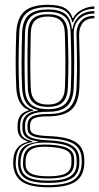

<svg xmlns="http://www.w3.org/2000/svg" viewBox="-20 -627 418 807"><path d="M183 160.2Q110.2 160.2 75.1 138.2Q40 116.2 35.8 68Q35 58.8 36 42.8Q40.2 -16.2 95.5 -30.5V-33.5Q56.8 -45 54 -82.5Q53.8 -86 53.9 -92.6Q54 -99.2 54 -103.2Q55 -126.8 65.6 -141.5Q76.2 -156.2 100.2 -162.5V-165.2Q78 -173 64.2 -196.1Q50.5 -219.2 48.5 -256.2Q45.8 -310.8 45.9 -366.8Q46 -422.8 48.2 -486.2Q50.8 -550.8 82.1 -578.8Q113.5 -606.8 181.5 -606.8Q228.5 -606.8 252.4 -593.1Q276.2 -579.5 285 -551H287.8Q299.5 -574.2 325.8 -587.2Q352 -600.2 376.5 -600V-589.8Q341 -589.8 317.8 -573.4Q294.5 -557 287 -534H283.5Q276 -566.5 252.5 -581.8Q229 -597 181.5 -597Q120.2 -597 91.4 -571.5Q62.5 -546 60.8 -486.8Q58.5 -421.5 58.2 -368Q58 -314.5 60.8 -257.5Q62.8 -216.5 78 -194Q93.2 -171.5 119.8 -164.8V-162Q89.8 -155.2 77.8 -141.6Q65.8 -128 64.8 -103.5Q64 -92 64.8 -82.2Q66 -62 77 -51.1Q88 -40.2 115.8 -33.2V-30.2Q80.5 -24.2 65 -7.4Q49.5 9.5 47 42.8Q46.2 50.2 45.9 55.2Q45.5 60.2 46.2 68Q50.2 110.8 81.5 130.9Q112.8 151 183 151Q255.2 151 287.8 130.4Q320.2 109.8 323.2 62.8Q324.2 49.5 322.8 35Q319.5 -5 287.1 -23.8Q254.8 -42.5 184.8 -45Q138 -46.8 118 -55.1Q98 -63.5 96 -82.2Q95.5 -86.2 95.4 -93.2Q95.2 -100.2 95.5 -103.5Q97.5 -128.5 117 -138.2Q136.5 -148 181.8 -147.8Q246.2 -147.5 272.9 -175.2Q299.5 -203 301.8 -258Q303.5 -298.8 303.8 -331.2Q304 -363.8 303.2 -398.9Q302.5 -434 301.5 -482.8Q300.8 -516.5 320.2 -538.6Q339.8 -560.8 376.5 -560.2V-550Q342.8 -550.5 327.2 -529.9Q311.8 -509.2 312.5 -479.2Q314 -419.5 315.1 -369.9Q316.2 -320.2 313.5 -257.5Q310.5 -193.5 279.8 -165.8Q249 -138 181.5 -138Q143.5 -138 125.5 -130.9Q107.5 -123.8 106.5 -102.2Q106.5 -101 106.4 -94.4Q106.2 -87.8 106.5 -84.8Q108.2 -68.5 126.4 -62.5Q144.5 -56.5 185 -55Q260.5 -52.2 295.6 -31.2Q330.8 -10.2 334 35.5Q334.8 49.2 334.2 62.8Q331.5 114 296 137.1Q260.5 160.2 183 160.2ZM183 142Q118.5 142 89 124.8Q59.5 107.5 56.2 68Q55.5 57 56.5 42.8Q59 8.5 78 -8.6Q97 -25.8 138.8 -30.5V-33.2Q106 -37.5 91.1 -48.9Q76.2 -60.2 74.5 -82.2Q74 -86.8 74 -93Q74 -99.2 74.2 -103.5Q76 -153.8 139 -162.5V-164.8Q108.8 -170.8 91.8 -193.1Q74.8 -215.5 72.8 -258Q70.5 -308.8 70.6 -364.8Q70.8 -420.8 72.8 -486.2Q74.5 -541.5 101.1 -564.4Q127.8 -587.2 181.5 -587.2Q231.2 -587.2 254.6 -568Q278 -548.8 281.8 -505.5H284.5Q291.2 -540.2 314.2 -560Q337.2 -579.8 376.5 -580.5V-570Q335.2 -570.5 312.1 -545.6Q289 -520.8 290 -485.2Q291.8 -418.2 291.9 -365.4Q292 -312.5 289.8 -258.2Q287.5 -205 262 -181.1Q236.5 -157.2 181.5 -157.2Q136.2 -157.5 111.9 -145.8Q87.5 -134 85.5 -104.8Q85 -99.8 85.1 -92.6Q85.2 -85.5 85.5 -82.5Q87.8 -57.8 111.6 -48.4Q135.5 -39 184.5 -37.2Q246.2 -34.8 278 -18Q309.8 -1.2 312.8 34.8Q313.2 42.2 313.5 48.1Q313.8 54 313.2 62.8Q310.8 106.5 278.9 124.2Q247 142 183 142ZM181.5 -168Q229.5 -168 252.6 -189.2Q275.8 -210.5 277.8 -258.2Q280 -314.8 279.6 -368.6Q279.2 -422.5 277 -487.8Q275.5 -536.8 251.8 -557Q228 -577.2 181.5 -577.2Q129.2 -577.2 107.6 -554.6Q86 -532 85 -486Q83.5 -421.2 83.2 -369.5Q83 -317.8 85 -256.2Q86.5 -210 110 -189Q133.5 -168 181.5 -168ZM181.5 -177.8Q137.8 -177.8 118 -197.4Q98.2 -217 97 -258Q95.5 -313 95.5 -367.5Q95.5 -422 97 -485.8Q98 -529.5 118.1 -548.4Q138.2 -567.2 181.5 -567.2Q223.5 -567.2 243.4 -548.5Q263.2 -529.8 264.8 -488Q267.2 -418 267.4 -365.4Q267.5 -312.8 265.2 -258.8Q263.5 -216.8 243.8 -197.2Q224 -177.8 181.5 -177.8ZM181.5 -187.5Q216.5 -187.5 234 -204.6Q251.5 -221.8 253 -259.5Q257 -357.2 252.5 -488Q251.2 -526 233.2 -541.8Q215.2 -557.5 181.5 -557.5Q145.8 -557.5 127.9 -541.1Q110 -524.8 109.2 -485.2Q107.8 -425.2 107.4 -370.8Q107 -316.2 109.2 -258.5Q110.5 -221.2 127.9 -204.4Q145.2 -187.5 181.5 -187.5ZM183 132.2Q245.8 132.2 273.1 115.5Q300.5 98.8 302 64.2Q302.8 49.8 301.5 35.2Q299.5 6.5 273.4 -9Q247.2 -24.5 184.2 -27.5Q125 -30.2 98 -13.5Q71 3.2 67.2 43Q66.5 49.5 66.2 55.2Q66 61 66.8 68.8Q69.8 102.8 97.2 117.5Q124.8 132.2 183 132.2ZM183 123.2Q128.2 123.2 103.8 110.4Q79.2 97.5 76.8 68Q76 59 77.5 42.5Q81 4 107.2 -8.8Q133.5 -21.5 185.2 -19.2Q239 -17 264 -4.1Q289 8.8 291.2 35.2Q292 45.2 291.9 50.6Q291.8 56 291.5 63Q289.2 95.2 264.1 109.2Q239 123.2 183 123.2ZM183 114Q232.8 114 255.4 102.2Q278 90.5 280 62.8Q281 48.8 279.8 35.2Q278.2 14 256.5 3.6Q234.8 -6.8 184 -9.8Q134.8 -12.8 112.6 0.4Q90.5 13.5 88 42.8Q86.8 55.2 87.8 68Q89.2 91.2 111.2 102.6Q133.2 114 183 114Z"/></svg>

Font: Big Shoulders Inline Text Light
Style: Regular
Weight: 300
Designer: Patric King
Foundry: XO Type Co
Version: Version 1.000